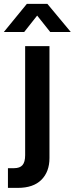

<svg xmlns="http://www.w3.org/2000/svg" viewBox="-73 -750 379 975"><path d="M54.7 -515.6H178.2V52.7Q178.2 122.1 137.2 163.1Q96.2 204.1 17.6 204.1H-32.7V104H-1.5Q27.8 104 41.3 88.4Q54.7 72.8 54.7 38.1ZM49.8 -587.4H-53.2V-587.9L63.5 -730.5H167.5L286.1 -587.9V-587.4H182.1L115.7 -670.9Z"/></svg>

Font: Inter Display SemiBold
Style: Regular
Weight: 600
Designer: Rasmus Andersson
Foundry: rsms
Version: Version 4.001;git-9221beed3